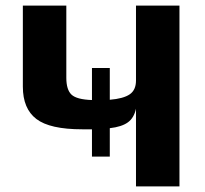

<svg xmlns="http://www.w3.org/2000/svg" viewBox="-20 -669 734 689"><path d="M310 -107H374V-209C402.7 -212.3 424.3 -219.3 439 -230C453.7 -240.7 463.3 -257 468 -279V0H624V-649H468V-380C468 -357.3 460.5 -340.8 445.5 -330.5C430.5 -320.2 406.7 -313.7 374 -311V-425H310V-310C273.3 -311.3 248.8 -317.8 236.5 -329.5C224.2 -341.2 218 -361.3 218 -390V-649H62V-358C62 -305.3 78.2 -266.7 110.5 -242C142.8 -217.3 197.7 -205 275 -205H310Z"/></svg>

Font: Play
Style: Bold
Weight: 700
Designer: Jonas Hecksher
Foundry: Jonas Hecksher, Playtypeª, e-types AS
Version: Version 1.002